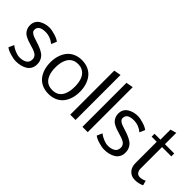

<svg xmlns="http://www.w3.org/2000/svg" viewBox="53 -1578 2377 2377"><g transform="rotate(45 1242.0 -389.0)"><path d="M48.3 -48.8 79.6 -119.6Q110.8 -92.8 155.5 -75Q200.2 -57.1 231 -57.1Q261.7 -57.1 282.2 -61.5Q302.7 -66.4 322.3 -76.2Q365.2 -98.1 365.7 -153.3Q365.7 -210.4 301.8 -236.8Q273.4 -248.5 239 -258.1Q204.6 -267.6 170.2 -279.8Q135.7 -292 107.4 -309.3Q79.1 -326.7 61.3 -358.6Q43.5 -390.6 43.5 -431.4Q43.5 -472.2 61 -501.2Q78.6 -530.3 107.4 -546.9Q165.5 -581.1 237.3 -581.1Q277.8 -581.1 336.7 -563Q395.5 -544.9 423.8 -521L393.6 -451.2Q322.3 -508.8 242.7 -508.8Q121.6 -508.8 121.6 -429.7Q121.1 -387.7 186.5 -363.8Q215.8 -353 250.7 -342.5Q285.6 -332 320.6 -317.4Q355.5 -302.7 384.5 -283Q413.6 -263.2 431.6 -229.2Q449.7 -195.3 449.7 -151.6Q449.7 -107.9 431.2 -75.7Q412.1 -43.5 380.9 -25.4Q319.3 9.8 235.8 9.8Q193.8 9.8 136 -7.6Q78.1 -24.9 48.3 -48.8Z M688 -104.5Q729.5 -57.1 805.2 -57.1Q914.6 -56.6 953.6 -155.3Q975.1 -210 975.1 -284.2Q975.1 -455.1 873.5 -500Q843.8 -513.2 805.2 -513.2Q766.6 -513.2 736.8 -500Q707 -486.8 688.2 -465.1Q669.4 -443.4 657.2 -413.1Q645 -382.8 640.1 -351.3Q635.3 -319.8 635.3 -284.2Q635.3 -248.5 640.1 -217.3Q645 -186 657.2 -156Q669.4 -126 688 -104.5ZM562.5 -169.4Q546.4 -222.2 546.4 -284.2Q546.4 -346.2 562.5 -399.2Q578.6 -452.1 609.9 -493.2Q641.1 -534.2 691.2 -557.6Q741.2 -581.1 805.2 -581.1Q869.1 -581.1 919.4 -557.6Q969.7 -534.2 1001 -493.4Q1032.2 -452.6 1048.3 -399.4Q1064.5 -346.2 1064.5 -284.2Q1064.5 -222.2 1048.3 -169.4Q1032.2 -116.7 1001 -76.4Q969.7 -36.1 919.4 -13.2Q869.1 9.8 805.2 9.8Q741.2 9.8 691.2 -13.2Q641.1 -36.1 609.9 -76.4Q578.6 -116.7 562.5 -169.4Z M1179.2 0V-771L1272 -788.1V0Z M1392.6 0V-771L1485.4 -788.1V0Z M1594.2 -48.8 1625.5 -119.6Q1656.7 -92.8 1701.4 -75Q1746.1 -57.1 1776.9 -57.1Q1807.6 -57.1 1828.1 -61.5Q1848.6 -66.4 1868.2 -76.2Q1911.1 -98.1 1911.6 -153.3Q1911.6 -210.4 1847.7 -236.8Q1819.3 -248.5 1784.9 -258.1Q1750.5 -267.6 1716.1 -279.8Q1681.6 -292 1653.3 -309.3Q1625 -326.7 1607.2 -358.6Q1589.4 -390.6 1589.4 -431.4Q1589.4 -472.2 1606.9 -501.2Q1624.5 -530.3 1653.3 -546.9Q1711.4 -581.1 1783.2 -581.1Q1823.7 -581.1 1882.6 -563Q1941.4 -544.9 1969.7 -521L1939.5 -451.2Q1868.2 -508.8 1788.6 -508.8Q1667.5 -508.8 1667.5 -429.7Q1667 -387.7 1732.4 -363.8Q1761.7 -353 1796.6 -342.5Q1831.5 -332 1866.5 -317.4Q1901.4 -302.7 1930.4 -283Q1959.5 -263.2 1977.5 -229.2Q1995.6 -195.3 1995.6 -151.6Q1995.6 -107.9 1977.1 -75.7Q1958 -43.5 1926.8 -25.4Q1865.2 9.8 1781.7 9.8Q1739.7 9.8 1681.9 -7.6Q1624 -24.9 1594.2 -48.8Z M2435.5 -19.5Q2379.9 6.8 2315.9 6.8Q2252 6.8 2212.9 -35.4Q2173.8 -77.6 2173.8 -146.5V-520H2084.5V-570.8H2187.5V-747.1L2266.6 -769.5V-570.8H2429.2V-520H2266.6V-145.5Q2266.6 -109.4 2283.9 -85.2Q2301.3 -61 2337.4 -61Q2373.5 -61 2418 -82.5Z"/></g></svg>

Font: Dhyana
Style: Regular
Weight: 400
Foundry: Vernon Adams
Version: Version 1.002; ttfautohint (v0.8.51-6076)